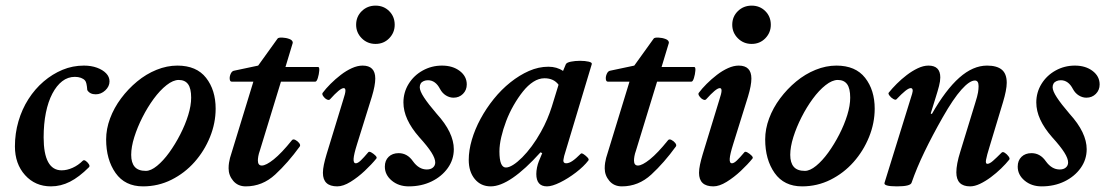

<svg xmlns="http://www.w3.org/2000/svg" viewBox="-20 -649 3926 682"><path d="M161 13Q105 13 69 -27Q33 -67 33 -129Q33 -175 45.5 -218Q58 -261 81 -297Q104 -333 135 -359.5Q166 -386 202 -401Q238 -416 278 -416Q304 -416 324.5 -408.5Q345 -401 357 -388.5Q369 -376 369 -360Q369 -342 354 -328Q339 -314 320 -314Q299 -314 290 -329Q289 -343 287 -351.5Q285 -360 282 -363Q277 -369 267.5 -372.5Q258 -376 246 -376Q221 -376 201 -360.5Q181 -345 166 -316.5Q151 -288 143 -248.5Q135 -209 135 -161Q135 -103 151 -73.5Q167 -44 199 -44Q218 -44 238 -53Q258 -62 274 -78Q278 -82 284.5 -77.5Q291 -73 295.5 -66Q300 -59 296 -55Q261 -20 228.5 -3.5Q196 13 161 13Z M488 13Q424 13 390.5 -34.5Q357 -82 357 -154Q357 -191 371 -228.5Q385 -266 410 -299.5Q435 -333 467 -359.5Q499 -386 536 -401Q573 -416 610 -416Q678 -416 712 -372.5Q746 -329 746 -263Q746 -212 726 -162.5Q706 -113 671 -73.5Q636 -34 589 -10.5Q542 13 488 13ZM498 -42Q516 -42 538 -60Q560 -78 581 -107Q602 -136 620 -171Q638 -206 648.5 -240Q659 -274 659 -302Q659 -335 648 -350Q637 -365 615 -365Q595 -365 571.5 -346.5Q548 -328 526 -298Q504 -268 486 -232.5Q468 -197 457 -162Q446 -127 446 -99Q446 -71 458.5 -56.5Q471 -42 498 -42Z M853 13Q825 13 808.5 -6.5Q792 -26 792 -51Q792 -62 793.5 -71Q795 -80 797 -88L880 -359H803Q797 -359 796 -368Q795 -377 799.5 -387Q804 -397 812 -398L897 -416L966 -512Q969 -516 982.5 -515.5Q996 -515 1008 -510.5Q1020 -506 1020 -497L994 -411H1110Q1115 -411 1114 -398Q1113 -385 1109 -372Q1105 -359 1100 -359H978L903 -114Q899 -103 897.5 -94Q896 -85 896 -79Q896 -61 910 -61Q925 -61 952.5 -83Q980 -105 1017 -151Q1021 -156 1029 -152Q1037 -148 1042.5 -141Q1048 -134 1045 -129Q1003 -71 957.5 -29Q912 13 853 13Z M1178 13Q1127 13 1127 -35Q1127 -48 1130.5 -64.5Q1134 -81 1140 -101L1199 -294Q1207 -318 1207 -327Q1207 -336 1201 -336Q1194 -336 1182 -326Q1170 -316 1152 -296Q1148 -292 1140.5 -296Q1133 -300 1128 -307.5Q1123 -315 1126 -319Q1137 -334 1154 -351Q1171 -368 1190.5 -383Q1210 -398 1230 -407Q1250 -416 1268 -416Q1313 -416 1313 -370Q1313 -358 1310 -342Q1307 -326 1301 -306L1248 -136Q1237 -101 1236 -85Q1235 -69 1244 -69Q1251 -69 1261.5 -79Q1272 -89 1288 -108Q1291 -112 1299 -107.5Q1307 -103 1313.5 -96.5Q1320 -90 1317 -86Q1300 -65 1275.5 -42Q1251 -19 1225 -3Q1199 13 1178 13ZM1314 -493Q1285 -493 1265 -513Q1245 -533 1245 -561Q1245 -590 1265 -609.5Q1285 -629 1314 -629Q1343 -629 1362.5 -609.5Q1382 -590 1382 -561Q1382 -533 1362.5 -513Q1343 -493 1314 -493Z M1432 13Q1396 13 1371.5 -7.5Q1347 -28 1347 -57Q1347 -79 1360.5 -92Q1374 -105 1396 -105Q1427 -105 1447 -76Q1468 -47 1496 -47Q1510 -47 1518 -54Q1526 -61 1526 -72Q1526 -86 1512.5 -107.5Q1499 -129 1469 -162Q1441 -194 1427 -224.5Q1413 -255 1413 -285Q1413 -321 1431.5 -351Q1450 -381 1481.5 -398.5Q1513 -416 1550 -416Q1588 -416 1613 -397Q1638 -378 1638 -349Q1638 -329 1624.5 -315.5Q1611 -302 1591 -302Q1577 -302 1564 -310Q1551 -318 1543 -333Q1527 -364 1500 -364Q1492 -364 1485 -361Q1478 -358 1474.5 -352.5Q1471 -347 1471 -339Q1471 -326 1486 -303Q1501 -280 1531 -245Q1562 -211 1577 -179.5Q1592 -148 1592 -119Q1592 -82 1570.5 -52Q1549 -22 1513 -4.5Q1477 13 1432 13Z M1723 13Q1688 13 1666.5 -13Q1645 -39 1645 -81Q1645 -115 1656 -152.5Q1667 -190 1687 -227Q1707 -264 1734 -297.5Q1761 -331 1793 -356.5Q1825 -382 1859 -397Q1893 -412 1928 -412Q1958 -412 1980 -397L1990 -421Q1993 -427 2008 -430Q2023 -433 2040.5 -433Q2058 -433 2071 -430Q2084 -427 2082 -421L1984 -95Q1983 -88 1982 -85Q1981 -82 1981 -79Q1981 -69 1991 -69Q2001 -69 2013 -77Q2025 -85 2043 -103Q2046 -106 2053.5 -101Q2061 -96 2067 -89.5Q2073 -83 2070 -79Q2054 -58 2026 -36.5Q1998 -15 1969.5 -1Q1941 13 1923 13Q1904 13 1894.5 2Q1885 -9 1885 -31Q1885 -42 1887.5 -54Q1890 -66 1894 -76L1906 -105L1900 -108Q1791 13 1723 13ZM1777 -54Q1788 -54 1803 -63.5Q1818 -73 1835 -90Q1852 -107 1869 -130Q1886 -153 1901 -180Q1914 -203 1923.5 -225.5Q1933 -248 1940 -270L1964 -348Q1947 -371 1914 -371Q1894 -371 1874.5 -358.5Q1855 -346 1837.5 -324Q1820 -302 1804.5 -275Q1789 -248 1778 -219Q1767 -190 1760.5 -162Q1754 -134 1754 -111Q1754 -54 1777 -54Z M2189 13Q2161 13 2144.5 -6.5Q2128 -26 2128 -51Q2128 -62 2129.5 -71Q2131 -80 2133 -88L2216 -359H2139Q2133 -359 2132 -368Q2131 -377 2135.5 -387Q2140 -397 2148 -398L2233 -416L2302 -512Q2305 -516 2318.5 -515.5Q2332 -515 2344 -510.5Q2356 -506 2356 -497L2330 -411H2446Q2451 -411 2450 -398Q2449 -385 2445 -372Q2441 -359 2436 -359H2314L2239 -114Q2235 -103 2233.5 -94Q2232 -85 2232 -79Q2232 -61 2246 -61Q2261 -61 2288.5 -83Q2316 -105 2353 -151Q2357 -156 2365 -152Q2373 -148 2378.5 -141Q2384 -134 2381 -129Q2339 -71 2293.5 -29Q2248 13 2189 13Z M2514 13Q2463 13 2463 -35Q2463 -48 2466.5 -64.5Q2470 -81 2476 -101L2535 -294Q2543 -318 2543 -327Q2543 -336 2537 -336Q2530 -336 2518 -326Q2506 -316 2488 -296Q2484 -292 2476.5 -296Q2469 -300 2464 -307.5Q2459 -315 2462 -319Q2473 -334 2490 -351Q2507 -368 2526.5 -383Q2546 -398 2566 -407Q2586 -416 2604 -416Q2649 -416 2649 -370Q2649 -358 2646 -342Q2643 -326 2637 -306L2584 -136Q2573 -101 2572 -85Q2571 -69 2580 -69Q2587 -69 2597.5 -79Q2608 -89 2624 -108Q2627 -112 2635 -107.5Q2643 -103 2649.5 -96.5Q2656 -90 2653 -86Q2636 -65 2611.5 -42Q2587 -19 2561 -3Q2535 13 2514 13ZM2650 -493Q2621 -493 2601 -513Q2581 -533 2581 -561Q2581 -590 2601 -609.5Q2621 -629 2650 -629Q2679 -629 2698.5 -609.5Q2718 -590 2718 -561Q2718 -533 2698.5 -513Q2679 -493 2650 -493Z M2829 13Q2765 13 2731.5 -34.5Q2698 -82 2698 -154Q2698 -191 2712 -228.5Q2726 -266 2751 -299.5Q2776 -333 2808 -359.5Q2840 -386 2877 -401Q2914 -416 2951 -416Q3019 -416 3053 -372.5Q3087 -329 3087 -263Q3087 -212 3067 -162.5Q3047 -113 3012 -73.5Q2977 -34 2930 -10.5Q2883 13 2829 13ZM2839 -42Q2857 -42 2879 -60Q2901 -78 2922 -107Q2943 -136 2961 -171Q2979 -206 2989.5 -240Q3000 -274 3000 -302Q3000 -335 2989 -350Q2978 -365 2956 -365Q2936 -365 2912.5 -346.5Q2889 -328 2867 -298Q2845 -268 2827 -232.5Q2809 -197 2798 -162Q2787 -127 2787 -99Q2787 -71 2799.5 -56.5Q2812 -42 2839 -42Z M3166 13Q3117 13 3122 0L3220 -316Q3223 -326 3221.5 -331Q3220 -336 3215 -336Q3208 -336 3195.5 -326Q3183 -316 3164 -296Q3161 -293 3153 -297.5Q3145 -302 3139.5 -309.5Q3134 -317 3137 -320Q3149 -335 3165.5 -351.5Q3182 -368 3201 -382.5Q3220 -397 3240 -406.5Q3260 -416 3278 -416Q3320 -416 3320 -374Q3320 -361 3315.5 -343.5Q3311 -326 3304 -304L3286 -246L3290 -244Q3339 -330 3387.5 -373Q3436 -416 3486 -416Q3521 -416 3538.5 -401.5Q3556 -387 3556 -355Q3556 -342 3552.5 -324.5Q3549 -307 3543 -287L3495 -128Q3485 -96 3482.5 -81.5Q3480 -67 3487 -67Q3495 -67 3507 -77.5Q3519 -88 3538 -107Q3542 -111 3549.5 -106Q3557 -101 3562.5 -93.5Q3568 -86 3565 -82Q3553 -67 3536 -50.5Q3519 -34 3499.5 -19.5Q3480 -5 3461 4Q3442 13 3426 13Q3377 13 3377 -37Q3377 -51 3380.5 -69.5Q3384 -88 3391 -110L3444 -283Q3452 -308 3454 -320.5Q3456 -333 3456 -343Q3456 -363 3443 -363Q3424 -363 3395 -330.5Q3366 -298 3329 -233Q3292 -168 3264 -110Q3236 -52 3218 0Q3214 13 3166 13Z M3680 13Q3644 13 3619.5 -7.5Q3595 -28 3595 -57Q3595 -79 3608.5 -92Q3622 -105 3644 -105Q3675 -105 3695 -76Q3716 -47 3744 -47Q3758 -47 3766 -54Q3774 -61 3774 -72Q3774 -86 3760.5 -107.5Q3747 -129 3717 -162Q3689 -194 3675 -224.5Q3661 -255 3661 -285Q3661 -321 3679.5 -351Q3698 -381 3729.5 -398.5Q3761 -416 3798 -416Q3836 -416 3861 -397Q3886 -378 3886 -349Q3886 -329 3872.5 -315.5Q3859 -302 3839 -302Q3825 -302 3812 -310Q3799 -318 3791 -333Q3775 -364 3748 -364Q3740 -364 3733 -361Q3726 -358 3722.5 -352.5Q3719 -347 3719 -339Q3719 -326 3734 -303Q3749 -280 3779 -245Q3810 -211 3825 -179.5Q3840 -148 3840 -119Q3840 -82 3818.5 -52Q3797 -22 3761 -4.5Q3725 13 3680 13Z"/></svg>

Font: Junicode VF
Style: Italic
Weight: 400
Italic angle: -11°
Designer: Peter S. Baker
Version: Version 2.209